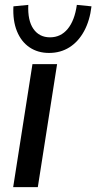

<svg xmlns="http://www.w3.org/2000/svg" viewBox="-20 -767 395 787"><path d="M34 0 113 -504H214L135 0ZM181 -550Q135 -550 101 -573Q67 -596 49.5 -639Q32 -682 35 -741L96 -747Q93 -683 117 -648.5Q141 -614 185 -614Q229 -614 257.5 -648.5Q286 -683 295 -747L355 -741Q348 -682 324.5 -639Q301 -596 264.5 -573Q228 -550 181 -550Z"/></svg>

Font: Mulish ExtraLight SemiBold
Style: Italic
Weight: 600
Italic angle: -9°
Version: Version 3.603